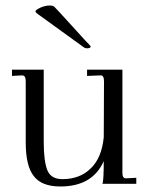

<svg xmlns="http://www.w3.org/2000/svg" viewBox="-20 -673 560 703"><path d="M479 -22V0H355Q359.9 -11.2 359.9 -84V-83Q318.4 9.8 201.2 9.8Q132.8 9.8 104 -27.8Q74.2 -64.9 74.2 -151.9V-376Q74.2 -397 61 -397L23.9 -395V-418H140.1V-154.8Q140.1 -81.5 153.8 -48.8Q167 -17.1 209 -17.1Q272.9 -17.1 313 -57.1Q352.5 -95.2 359.9 -170.9L360.8 -375Q360.8 -397 349.1 -397L298.8 -395V-418H428.2V-39.1Q428.2 -20 440.9 -20ZM127.9 -645Q146 -652.8 162.1 -652.8Q172.9 -652.8 178.2 -648.9Q191.9 -635.3 198.2 -627.9L293 -523.9Q312 -504.9 312 -502.9Q312 -496.1 297.9 -496.1Q290 -496.1 279.8 -504.9L119.1 -621.1Q109.9 -627.4 109.9 -631.8Q109.9 -636.2 127.9 -645Z"/></svg>

Font: Unna Light
Style: Regular
Weight: 300
Designer: Jorge de Buen Unna
Foundry: Omnibus-Type
Version: Version 2.007;PS 002.007;hotconv 1.0.88;makeotf.lib2.5.64775